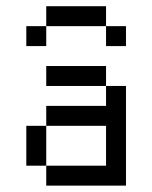

<svg xmlns="http://www.w3.org/2000/svg" viewBox="-20 -582 478 602"><path d="M125 -562.5V-500H312.5V-562.5ZM312.5 -500V-437.5H375V-500ZM125 -500H62.5V-437.5H125ZM125 -375V-312.5H312.5V-375ZM312.5 -312.5V-250H125V-187.5H312.5V-62.5H125V0H375V-312.5ZM125 -62.5V-187.5H62.5V-62.5Z"/></svg>

Font: Medodica
Style: Regular
Weight: 400
Version: Version 001.000